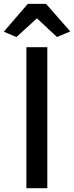

<svg xmlns="http://www.w3.org/2000/svg" viewBox="-38 -992 391 1012"><path d="M101.1 0H211.4V-743.2H101.1ZM48.8 -796.9 156.7 -895.5 262.2 -796.9 332.5 -826.2 204.6 -971.7H108.4L-18.1 -824.7Z"/></svg>

Font: Merriweather Sans
Style: Regular
Weight: 400
Designer: Eben Sorkin ( eben@eyebytes.com )
Foundry: Eben Sorkin
Version: Version 1.003